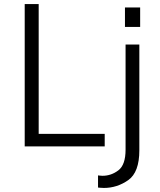

<svg xmlns="http://www.w3.org/2000/svg" viewBox="-20 -723 790 948"><path d="M171 -703V-62H497V0H102V-703ZM668 19Q668 128 613 166.5Q558 205 493 205Q481 205 473.5 204Q466 203 464 203V143Q466 143 471.5 144Q477 145 486 145Q529 145 564.5 118Q600 91 600 16V-503H668ZM672 -686V-590H597V-686Z"/></svg>

Font: Museo Sans Light
Style: Regular
Weight: 300
Designer: Jos Buivenga
Foundry: Jos Buivenga & Rosetta Type Foundry (extension, remastering)
Version: Version 3.600;PS 1.000;hotconv 1.0.88;makeotf.lib2.5.647800;